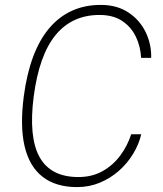

<svg xmlns="http://www.w3.org/2000/svg" viewBox="-20 -753 666 783"><path d="M294.5 10Q208 10 154 -31.8Q100 -73.5 80.5 -155.8Q61 -238 77 -360Q89 -451.5 115 -521.2Q141 -591 180.8 -638Q220.5 -685 273.2 -709Q326 -733 391 -733Q457 -733 503.5 -702.2Q550 -671.5 574 -622Q598 -572.5 596.5 -517H555.5Q553 -564 533.8 -603.8Q514.5 -643.5 478 -667.8Q441.5 -692 385.5 -692Q329.5 -692 284.5 -671.2Q239.5 -650.5 206 -609.2Q172.5 -568 150.5 -505.8Q128.5 -443.5 117.5 -360Q96 -193.5 141.5 -112.2Q187 -31 299.5 -31Q355.5 -31 398.2 -55Q441 -79 470.5 -118.8Q500 -158.5 515 -205.5H556Q546.5 -164.5 523 -125.8Q499.5 -87 465 -56.5Q430.5 -26 387.2 -8Q344 10 294.5 10Z"/></svg>

Font: Public Sans Thin Thin
Style: Italic
Weight: 250
Italic angle: -8°
Version: Version 2.001